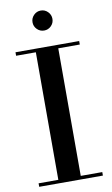

<svg xmlns="http://www.w3.org/2000/svg" viewBox="-103 -1002 613 1054"><g transform="rotate(-10 204.0 -475.5)"><path d="M147.6 -895.6Q147.6 -918.5 163.9 -935Q180.2 -951.5 203.1 -951.5Q226 -951.5 242.3 -935Q258.6 -918.5 258.6 -895.6Q258.6 -872.7 242.3 -856.4Q226 -840.1 203.1 -840.1Q180.2 -840.1 163.9 -856.4Q147.6 -872.7 147.6 -895.6ZM27 -19.5H137V-730.5H27V-750H382V-730.5H262V-19.5H382V0H27Z"/></g></svg>

Font: Bodoni* 11pt Medium
Style: Regular
Weight: 500
Version: Version 2.3